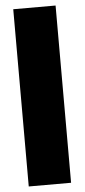

<svg xmlns="http://www.w3.org/2000/svg" viewBox="-56 -840 384 872"><g transform="rotate(-5 135.5 -404.0)"><path d="M39 0V-808H232V0Z"/></g></svg>

Font: Encode Sans Condensed Black
Style: Regular
Weight: 900
Width: 3
Designer: Multiple Designers
Foundry: Impallari Type
Version: Version 2.000